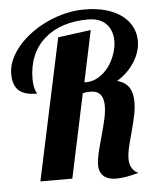

<svg xmlns="http://www.w3.org/2000/svg" viewBox="-54 -796 709 860"><g transform="rotate(-5 300.5 -366.5)"><path d="M373 -4.9Q357.9 -21.5 357.9 -49.8Q357.9 -72.3 364.7 -101.8Q371.6 -131.3 384.8 -178.2Q397.9 -225.6 404.5 -256.3Q411.1 -287.1 411.1 -313Q411.1 -344.7 397.9 -362.3Q383.3 -380.9 351.1 -380.9Q333 -380.9 317.9 -377L237.8 0H94.2L230 -636.2L377.9 -655.8L329.1 -424.8H336.9Q366.7 -424.8 393.1 -440.7Q419.4 -456.5 439.5 -483.4Q458 -508.8 468.5 -539.6Q479 -570.3 479 -599.1Q479 -620.6 472.4 -639.6Q465.8 -658.7 453.1 -672.9Q424.3 -704.1 369.1 -704.1Q308.1 -704.1 258.5 -687.7Q209 -671.4 173.3 -639.6Q137.2 -607.9 118.2 -562.5Q99.1 -517.1 99.1 -460.9Q99.1 -429.7 106 -411.1Q107.9 -404.8 110.8 -399.9Q112.8 -396.5 112.8 -393.1Q58.6 -393.1 33.7 -414.6Q5.9 -438 5.9 -490.2Q5.9 -522.9 20 -554.9Q34.2 -586.9 60.1 -616.7Q84.5 -645 118.4 -669.7Q152.3 -694.3 191.9 -712.4Q274.9 -750 356.9 -750Q413.6 -750 456.8 -737.1Q500 -724.1 529.3 -700.7Q556.6 -678.7 570.3 -650.1Q584 -621.6 584 -589.8Q584 -542 556.2 -497.1Q524.9 -447.3 476.1 -418.9Q514.6 -407.2 530.3 -381.3Q544.9 -356.4 544.9 -318.8Q544.9 -291 538.6 -259.5Q532.2 -228 520.5 -185.1Q507.3 -137.2 501.7 -112.1Q496.1 -86.9 496.1 -65.9Q496.1 -42.5 506.6 -24.7Q517.1 -6.8 535.2 0Q475.1 17.1 436 17.1Q392.6 17.1 373 -4.9Z"/></g></svg>

Font: Pattaya
Style: Regular
Weight: 400
Designer: Pablo Impallari / Thai characters Designed by Thanarat Vachiruckul and Suppakit Chalermlarp
Foundry: Pablo Impallari
Version: Version 2.000